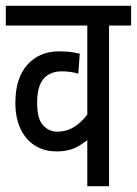

<svg xmlns="http://www.w3.org/2000/svg" viewBox="-20 -642 472 662"><path d="M432 -554H356V0H281V-202L309 -182Q284 -159 253 -139.5Q222 -120 175 -120Q131 -120 99 -141Q67 -162 50 -199.5Q33 -237 33 -287Q33 -373 74.5 -419Q116 -465 184 -465Q198 -465 211 -464Q224 -463 235.5 -461Q247 -459 255 -457L250 -388Q237 -392 223 -394Q209 -396 193 -396Q152 -396 130 -370Q108 -344 108 -288Q108 -232 128.5 -210Q149 -188 177 -188Q205 -188 227 -199.5Q249 -211 267 -230.5Q285 -250 300 -274L281 -225V-554H0V-622H432Z"/></svg>

Font: Noto Sans ExtraCondensed
Style: Regular
Weight: 400
Width: 2
Designer: Monotype Design Team
Foundry: Monotype Imaging Inc.
Version: Version 2.013